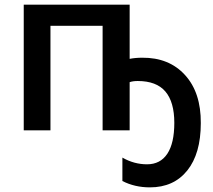

<svg xmlns="http://www.w3.org/2000/svg" viewBox="-20 -560 917 825"><path d="M842.8 -30.8Q842.8 100.1 784.7 172.6Q726.6 245.1 624 245.1Q559.1 245.1 505.9 217.8V117.2Q556.2 146 611.8 146Q668.9 146 699 100.6Q729 55.2 729 -32.2Q729 -121.6 690.7 -166.7Q652.3 -211.9 571.8 -211.9Q551.3 -211.9 537.1 -207V0H420.9V-449.2H196.8V0H82V-540H537.1V-307.1Q561.5 -312 590.8 -312Q706.5 -313 775.1 -237.5Q843.8 -162.1 842.8 -30.8Z"/></svg>

Font: Open Sans
Style: SemiBold
Weight: 600
Foundry: Ascender Corporation
Version: Version 1.10